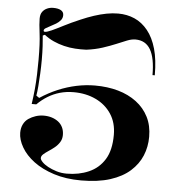

<svg xmlns="http://www.w3.org/2000/svg" viewBox="-53 -772 768 836"><g transform="rotate(5 331.5 -354.0)"><path d="M332 15Q265 15 212.5 -2Q160 -19 124 -46Q88 -73 69 -106Q50 -139 50 -169Q50 -190 58 -206Q66 -222 80 -231.5Q94 -241 111 -246.5Q128 -252 146 -252Q165 -252 181 -247Q197 -242 209.5 -232.5Q222 -223 229 -208.5Q236 -194 236 -175Q236 -157 227 -143Q218 -129 205.5 -119Q193 -109 180 -100.5Q167 -92 158 -84Q149 -76 149 -67Q149 -60 158.5 -50Q168 -40 184.5 -31Q201 -22 222 -15.5Q243 -9 267 -9Q320 -9 363.5 -28Q407 -47 432 -87.5Q457 -128 457 -195Q457 -248 432 -286Q407 -324 364 -344.5Q321 -365 267 -365Q235 -365 207 -357Q179 -349 154.5 -334Q130 -319 109 -298H89Q94 -332 97 -364Q100 -396 101 -428.5Q102 -461 102 -493Q102 -564 96.5 -606.5Q91 -649 91 -671Q91 -690 99 -701Q107 -712 119.5 -717.5Q132 -723 146 -723Q168 -723 180 -716Q192 -709 192 -695Q192 -682 184 -672.5Q176 -663 164.5 -656Q153 -649 141 -643Q129 -637 121 -632Q113 -627 113 -621Q113 -616 119 -616Q128 -616 148 -625Q168 -634 198 -649.5Q228 -665 268 -682Q298 -695 325.5 -704Q353 -713 379 -718Q405 -723 430 -723Q469 -723 502 -708.5Q535 -694 560 -663Q585 -632 598.5 -584.5Q612 -537 612 -469H602Q602 -544 580.5 -580.5Q559 -617 515 -617Q498 -617 478 -609Q458 -601 433 -590.5Q408 -580 376 -569.5Q344 -559 305 -554Q281 -553 256.5 -554.5Q232 -556 207.5 -562Q183 -568 161 -578Q139 -588 120 -603L111 -599Q113 -580 114.5 -552.5Q116 -525 116 -494Q116 -464 114.5 -433.5Q113 -403 111 -378Q109 -353 106 -336L119 -327Q157 -352 196.5 -368.5Q236 -385 276.5 -393.5Q317 -402 357 -402Q412 -402 458 -389Q504 -376 538.5 -350Q573 -324 592 -286.5Q611 -249 611 -200Q611 -156 595 -117.5Q579 -79 545.5 -49Q512 -19 459 -2Q406 15 332 15Z"/></g></svg>

Font: Kalnia Thin Medium
Style: Regular
Weight: 500
Version: Version 1.105